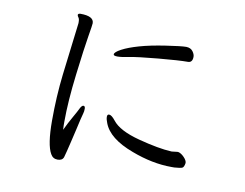

<svg xmlns="http://www.w3.org/2000/svg" viewBox="-76 -803 1152 904"><g transform="rotate(10 500.0 -350.5)"><path d="M848 -92Q845 -71 836 -67.5Q827 -64 799 -62H785Q694 -62 594 -100Q478 -143 452 -213Q445 -230 445 -242Q445 -254 454 -254Q466 -254 484 -231Q517 -188 614 -162.5Q711 -137 772 -134H775L801 -137H805Q819 -134 833.5 -119Q848 -104 848 -92ZM758 -631Q778 -630 788 -616.5Q798 -603 798 -591Q798 -563 776 -563Q733 -563 635 -554Q537 -545 500.5 -537.5Q464 -530 445 -530Q426 -530 426 -537Q426 -548 456 -564Q486 -580 536.5 -594.5Q587 -609 660 -620Q733 -631 755 -631ZM239 -698Q303 -698 303 -664Q303 -656 293.5 -600Q284 -544 268 -412.5Q252 -281 252 -187V-166Q252 -155 253 -146Q269 -180 287.5 -212.5Q306 -245 309 -252Q319 -274 327.5 -274Q336 -274 336 -261Q336 -248 333 -238.5Q330 -229 325 -207.5Q320 -186 313.5 -157Q307 -128 300 -99.5Q293 -71 288 -50Q283 -29 280 -20Q274 -3 251.5 -3Q229 -3 218 -23Q194 -64 194 -179.5Q194 -295 206.5 -401.5Q219 -508 226 -562Q233 -616 237 -652V-658Q237 -673 232 -679.5Q227 -686 227 -690V-692Q229 -698 239 -698Z"/></g></svg>

Font: LXGW WenKai Lite
Style: Regular
Weight: 400
Designer: LXGW / Fontworks Inc.
Foundry: LXGW / Fontworks Inc.
Version: Version 1.511; March 25, 2025